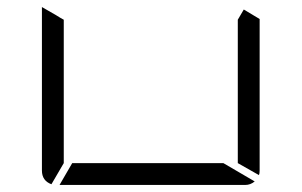

<svg xmlns="http://www.w3.org/2000/svg" viewBox="-20 -525 856 545"><path d="M672 -498 717 -471V-41Q717 -32 715 -28L655 -62V-265V-469ZM614 -62 703 -10Q691 0 676 0H408H149L185 -62H408ZM126 -2Q99 -12 99 -41V-500V-505L139 -482L152 -474L161 -469V-265V-62Z"/></svg>

Font: DSEG7 Modern
Style: Light
Weight: 300
Designer: Keshikan(Twitter:@keshinomi_88pro)
Version: Version 0.46